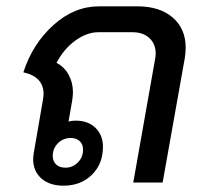

<svg xmlns="http://www.w3.org/2000/svg" viewBox="-20 -578 653 608"><path d="M568 -427Q568 -411 565 -393L495 0H402L471 -390Q473 -402 473 -408Q473 -439 453 -457.5Q433 -476 399 -476H292Q255 -476 218.5 -449.5Q182 -423 159 -379Q184 -366 197.5 -341Q211 -316 211 -286Q211 -278 209 -262L197 -193Q207 -196 220 -196Q259 -196 282.5 -173Q306 -150 306 -113Q306 -59 271 -24.5Q236 10 181 10Q137 10 111 -13Q85 -36 85 -74Q85 -80 87 -94L116 -262Q118 -274 118 -280Q118 -335 54 -349Q83 -439 149 -498.5Q215 -558 294 -558H414Q486 -558 527 -522.5Q568 -487 568 -427ZM147 -84Q147 -67 158 -57Q169 -47 187 -47Q210 -47 226.5 -63.5Q243 -80 243 -104Q243 -121 232.5 -131Q222 -141 204 -141Q180 -141 163.5 -124.5Q147 -108 147 -84Z"/></svg>

Font: Bai Jamjuree Medium
Style: Italic
Weight: 500
Italic angle: -10°
Version: Version 1.000; ttfautohint (v1.6)